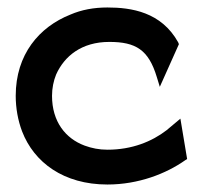

<svg xmlns="http://www.w3.org/2000/svg" viewBox="-20 -482 539 513"><path d="M22 -226C22 -193 28 -160 39 -131C71 -48 150 11 267 11C350 11 424 -18 475 -54L480 -57L462 -165L425 -134C386 -104 333 -82 267 -82C245 -82 225 -86 206 -93C155 -112 119 -157 119 -226C119 -246 123 -266 130 -283C152 -332 198 -370 272 -370C343 -370 377 -349 399 -276L407 -250L458 -364L456 -369C411 -450 331 -462 267 -462C231 -462 198 -456 168 -443C85 -410 22 -337 22 -226Z"/></svg>

Font: Charger Pro
Style: ExBd
Weight: 400
Designer: Jasper
Foundry: Cannot Into Space Fonts
Version: Version 1.09